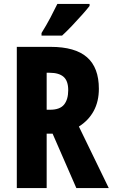

<svg xmlns="http://www.w3.org/2000/svg" viewBox="-20 -951 570 971"><path d="M236 -714Q360 -714 420 -661.5Q480 -609 480 -502Q480 -438 454 -390Q428 -342 379 -311L530 0H366L246 -275H216V0H65V-714ZM231 -583H216V-396H233Q283 -396 304 -422Q325 -448 325 -495Q325 -542 301.5 -562.5Q278 -583 231 -583ZM433 -921Q420 -904 396 -877Q372 -850 345 -821.5Q318 -793 294 -771H190V-784Q215 -824 234.5 -861Q254 -898 270 -931H433Z"/></svg>

Font: Noto Sans Telugu ExtraCondensed ExtraBold
Style: Regular
Weight: 800
Width: 2
Designer: Jelle Bosma - Monotype Design Team
Foundry: Monotype Imaging Inc.
Version: Version 2.005; ttfautohint (v1.8.4.7-5d5b)